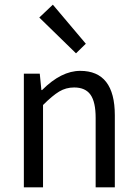

<svg xmlns="http://www.w3.org/2000/svg" viewBox="-20 -801 587 821"><path d="M82 0V-486H150L157 -416H160Q242 -498 323 -498Q471 -498 471 -308V0H389V-297Q389 -365 367 -396Q345 -427 297 -427Q262 -427 233 -409.5Q204 -392 164 -352V0ZM305 -573 148 -726 206 -781 347 -614Z"/></svg>

Font: Toshiba Sans
Style: Regular
Weight: 400
Designer: Paul D. Hunt
Foundry: Toshiba Corporation
Version: Version 2.020;PS 2.0;hotconv 1.0.86;makeotf.lib2.5.63406